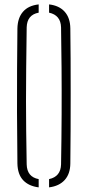

<svg xmlns="http://www.w3.org/2000/svg" viewBox="-20 -824 388 849"><path d="M57 -101Q55.5 -224 55.2 -327Q55 -430 55.5 -520.8Q56 -611.5 57 -698Q58 -745 81.8 -772.2Q105.5 -799.5 151 -804.5V-768Q99.5 -758.5 98 -703Q96.5 -600.5 95.8 -522.5Q95 -444.5 95 -377.8Q95 -311 95.8 -244.2Q96.5 -177.5 98 -97Q99.5 -41.5 151 -32V4.5Q107 -1 82.5 -27Q58 -53 57 -101ZM197 4.5V-32Q248.5 -43 250 -97Q252 -210 252.5 -318.2Q253 -426.5 252.2 -524Q251.5 -621.5 250 -703Q248.5 -757 197 -768V-804.5Q241.5 -799.5 266 -772.2Q290.5 -745 291 -698Q292 -637.5 292.2 -564Q292.5 -490.5 292.5 -411Q292.5 -331.5 292.2 -252.2Q292 -173 291 -101Q290.5 -55 266 -28Q241.5 -1 197 4.5Z"/></svg>

Font: Big Shoulders Stencil Text Thin
Style: Regular
Weight: 100
Designer: Patric King
Foundry: XO Type Co
Version: Version 2.001